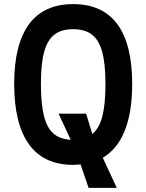

<svg xmlns="http://www.w3.org/2000/svg" viewBox="-20 -786 712 934"><path d="M480 -19 548 128H411L372 14Q348 16 336 16Q193 16 121 -84Q49 -184 49 -378Q49 -570 121 -668Q193 -766 336 -766Q479 -766 551 -668Q623 -570 623 -378Q623 -241 587 -150.5Q551 -60 480 -19ZM324 -106 265 -233H399L429 -134Q463 -162 478 -220.5Q493 -279 493 -378Q493 -476 477 -534Q461 -592 427 -618Q393 -644 336 -644Q279 -644 245 -618Q211 -592 195 -534Q179 -476 179 -378Q179 -280 194 -221.5Q209 -163 240.5 -136Q272 -109 324 -106Z"/></svg>

Font: Farro Medium
Style: Regular
Weight: 500
Designer: Aceler Chua
Foundry: Grayscale Limited
Version: Version 1.101